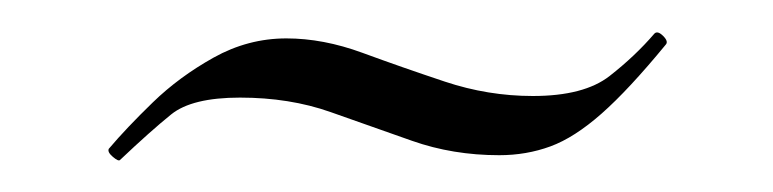

<svg xmlns="http://www.w3.org/2000/svg" viewBox="-20 -254 483 120"><path d="M313 -194Q345 -194 361 -206.5Q377 -219 389 -233Q391 -235 394.5 -231.5Q398 -228 396 -226Q373 -198 356 -183Q339 -168 324 -162.5Q309 -157 292 -157Q263 -157 237.5 -166Q212 -175 186.5 -184Q161 -193 130 -193Q100 -193 87 -182.5Q74 -172 55 -154Q54 -153 50.5 -156Q47 -159 48 -161Q59 -174 75.5 -190Q92 -206 113.5 -218Q135 -230 159 -230Q182 -230 206.5 -221Q231 -212 258 -203Q285 -194 313 -194Z"/></svg>

Font: Cormorant Light Light
Style: Regular
Weight: 300
Version: Version 4.000